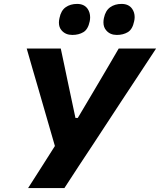

<svg xmlns="http://www.w3.org/2000/svg" viewBox="-20 -961 818 981"><path d="M123.5 0Q156 -51 190 -104Q223.5 -157 260.5 -215L173.5 -516Q159 -565.5 146 -610.2Q133 -655 116.5 -713H290.5Q301 -662.5 309 -626Q316.5 -589.5 323.5 -556.5Q330.5 -523.5 339 -483.5L365.5 -358.5H377.5L450.5 -481.5Q474.5 -522 494.5 -556Q514 -589.5 536 -626.5Q557.5 -663.5 586.5 -713H777.5Q734.5 -647.5 689 -578.5Q643 -509 604.5 -450.5L457 -225.5Q422.5 -173.5 383.2 -113.8Q344 -54 309 0ZM577 -782.5Q542.5 -782.5 523 -805.5Q508.5 -821.5 508.5 -847Q508.5 -857.5 511 -869Q519 -907 543 -924Q567 -941 601 -941Q638 -941 655.5 -915.5Q668 -897.5 668 -873.5Q668 -863.5 665.5 -852.5Q657 -811 633.2 -796.8Q609.5 -782.5 577 -782.5ZM349.5 -782.5Q315 -782.5 295 -805.5Q281 -821 281 -845.5Q281 -856.5 284 -869Q291.5 -907 315.5 -924Q339.5 -941 374 -941Q410.5 -941 428 -915.5Q440.5 -897 440.5 -872.5Q440.5 -863 438.5 -852.5Q430 -811 406.2 -796.8Q382.5 -782.5 349.5 -782.5Z"/></svg>

Font: Heraclito
Style: Bold Italic
Weight: 700
Italic angle: -12°
Designer: Kostas Bartsokas (font) & Cristiano Sobral (main changes)
Foundry: Kostas Bartsokas (font) & Cristiano Sobral (main changes)
Version: Version 1.00;July 8, 2020;FontCreator 13.0.0.2655 64-bit